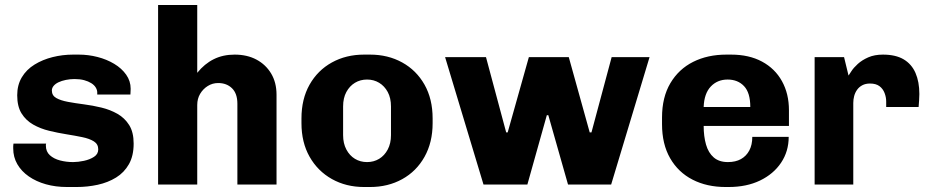

<svg xmlns="http://www.w3.org/2000/svg" viewBox="-20 -740 3726 770"><path d="M249 10Q203 10 164 -1Q125 -12 95.5 -32.5Q66 -53 49.5 -81.5Q33 -110 33 -145Q33 -150 33 -154Q33 -158 34 -164H165Q164 -162 164 -160Q164 -158 164 -156Q164 -132 180 -117.5Q196 -103 221 -96.5Q246 -90 273 -90Q293 -90 316.5 -95Q340 -100 357 -111Q374 -122 374 -141Q374 -162 356.5 -173Q339 -184 310 -190Q281 -196 246.5 -201.5Q212 -207 177 -215.5Q142 -224 113 -240.5Q84 -257 66.5 -285Q49 -313 49 -358Q49 -399 67.5 -430Q86 -461 118.5 -481Q151 -501 191 -511Q231 -521 273 -521H296Q334 -521 371 -511.5Q408 -502 438 -484Q468 -466 486 -440.5Q504 -415 504 -384Q504 -378 503.5 -371.5Q503 -365 503 -361H370V-369Q370 -379 364 -389Q358 -399 346 -406.5Q334 -414 317.5 -418.5Q301 -423 279 -423Q261 -423 244 -419.5Q227 -416 214.5 -410Q202 -404 195 -395.5Q188 -387 188 -377Q188 -357 205.5 -347Q223 -337 252.5 -331.5Q282 -326 317 -321.5Q352 -317 387 -308.5Q422 -300 451 -283.5Q480 -267 498 -238.5Q516 -210 516 -164Q516 -115 497 -81.5Q478 -48 445.5 -28Q413 -8 372 1Q331 10 287 10Z M614 0V-720H771V-448Q800 -484 837 -502.5Q874 -521 921 -521Q971 -521 1008.5 -501Q1046 -481 1067.5 -445Q1089 -409 1089 -360V0H932V-324Q932 -365 910.5 -386Q889 -407 855 -407Q832 -407 813 -395Q794 -383 782.5 -363.5Q771 -344 771 -319V0Z M1440 10Q1368 10 1311 -22Q1254 -54 1221.5 -111.5Q1189 -169 1189 -246V-265Q1189 -343 1221.5 -400.5Q1254 -458 1311 -489.5Q1368 -521 1440 -521H1464Q1536 -521 1593 -489.5Q1650 -458 1682.5 -400.5Q1715 -343 1715 -265V-246Q1715 -169 1682.5 -111Q1650 -53 1593 -21.5Q1536 10 1464 10ZM1452 -90Q1479 -90 1500.5 -103Q1522 -116 1535 -140.5Q1548 -165 1548 -198V-313Q1548 -347 1535 -371Q1522 -395 1500.5 -408Q1479 -421 1452 -421Q1425 -421 1403.5 -408Q1382 -395 1369 -371Q1356 -347 1356 -313V-198Q1356 -165 1369 -140.5Q1382 -116 1403.5 -103Q1425 -90 1452 -90Z M1919 0 1765 -511H1929L2010 -209H2016L2101 -511H2261L2345 -209H2352L2433 -511H2585L2431 0H2258L2179 -278H2173L2095 0Z M2890 10Q2815 10 2757.5 -19.5Q2700 -49 2667.5 -105.5Q2635 -162 2635 -242V-269Q2635 -350 2668.5 -406.5Q2702 -463 2760 -492Q2818 -521 2893 -521H2912Q2984 -521 3036 -493Q3088 -465 3116 -414.5Q3144 -364 3144 -298V-235H2802Q2802 -193 2811.5 -160Q2821 -127 2842.5 -108.5Q2864 -90 2899 -90Q2930 -90 2951.5 -102Q2973 -114 2985 -136.5Q2997 -159 2997 -191H3143Q3143 -133 3112.5 -87.5Q3082 -42 3028 -16Q2974 10 2902 10ZM2802 -311H2989Q2989 -368 2964 -394.5Q2939 -421 2898 -421Q2857 -421 2830.5 -393Q2804 -365 2802 -311Z M3247 0V-511H3365L3383 -437Q3386 -441 3394.5 -454.5Q3403 -468 3420 -483.5Q3437 -499 3462 -510Q3487 -521 3521 -521Q3572 -521 3604 -502Q3636 -483 3651.5 -447.5Q3667 -412 3667 -363Q3667 -352 3666 -337.5Q3665 -323 3664 -311H3534V-333Q3534 -350 3527.5 -367Q3521 -384 3507 -394.5Q3493 -405 3469 -405Q3451 -405 3438 -398Q3425 -391 3417 -379.5Q3409 -368 3405.5 -354.5Q3402 -341 3402 -327V0Z"/></svg>

Font: Chivo Medium
Style: Bold
Weight: 700
Version: Version 2.002